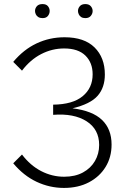

<svg xmlns="http://www.w3.org/2000/svg" viewBox="-20 -903 618 943"><path d="M88 -144Q129 -90 182.5 -62.5Q236 -35 295 -35Q349 -35 387.5 -56Q426 -77 446.5 -112.5Q467 -148 467 -191Q467 -268 405 -307.5Q343 -347 241 -339V-389Q337 -390 386 -430.5Q435 -471 435 -538Q435 -595 399.5 -630Q364 -665 295 -665Q236 -665 182.5 -637.5Q129 -610 88 -556L45 -599Q96 -660 160 -690Q224 -720 297 -720Q394 -720 444.5 -670Q495 -620 495 -537Q495 -473 459.5 -432.5Q424 -392 336 -371Q434 -359 481 -314Q528 -269 528 -193Q528 -131 498.5 -83Q469 -35 416.5 -7.5Q364 20 294 20Q224 20 160 -10Q96 -40 45 -101ZM152 -849Q152 -862 161 -872.5Q170 -883 189 -883Q207 -883 215.5 -872.5Q224 -862 224 -849Q224 -836 215.5 -825Q207 -814 189 -814Q177 -814 168.5 -819Q160 -824 156 -832.5Q152 -841 152 -849ZM363 -849Q363 -862 372 -872.5Q381 -883 399 -883Q417 -883 426 -872.5Q435 -862 435 -849Q435 -836 426 -825Q417 -814 399 -814Q387 -814 379 -819Q371 -824 367 -832.5Q363 -841 363 -849Z"/></svg>

Font: Moderustic Light
Style: Regular
Weight: 300
Designer: Tural Alisoy
Foundry: TAFT Foundry
Version: Version 2.120